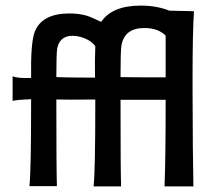

<svg xmlns="http://www.w3.org/2000/svg" viewBox="-20 -664 766 685"><path d="M584 -626 672 -624Q667 -549 667 -387V-348Q667 -239 668 -140L670 1H567Q571 -94 571 -308H410V-302Q410 -59 412 1H314V0Q320 -52 320 -302V-309Q215 -308 181 -309V-303Q181 -60 183 0H85Q91 -52 91 -302V-310Q38 -308 25 -304V-392Q42 -384 91 -386Q89 -512 104 -551Q130 -616 228 -616Q259 -616 286 -609Q299 -606 341 -586Q380 -644 482 -644Q539 -644 584 -626ZM571 -388V-537Q544 -564 495 -564Q423 -564 413 -500Q410 -480 410 -389Q446 -388 571 -388ZM320 -499Q308 -517 281.5 -527.5Q255 -538 231 -536Q192 -532 184 -491Q181 -472 181 -389Q198 -388 247 -387.5Q296 -387 319 -387Q318 -451 320 -499Z"/></svg>

Font: GFS Neohellenic Rg
Style: Bold
Weight: 700
Designer: Designed by Takis Katsoulidis and George D. Matthiopoulos.
Foundry: Designed by Takis Katsoulidis and George D. Matthiopoulos.
Version: Version 1.0